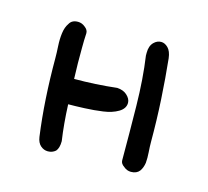

<svg xmlns="http://www.w3.org/2000/svg" viewBox="-59 -379 485 447"><g transform="rotate(15 183.5 -155.0)"><path d="M316.4 -80.1Q316.4 -132.8 313.5 -182.6Q310.5 -233.4 305.7 -279.3Q303.7 -295.9 295.9 -303.7Q288.1 -311.5 279.3 -311.5Q269.5 -311.5 261.7 -303.7Q252.9 -294.9 252.9 -278.3V-271.5Q260.7 -217.8 261.7 -152.3Q262.7 -85.9 262.7 -21.5Q262.7 -13.7 271.5 -7.8Q279.3 -1 289.1 -1Q302.7 -1 309.6 -9.8Q315.4 -17.6 317.4 -30.3Q318.4 -42 317.4 -55.7Q316.4 -69.3 316.4 -80.1ZM208 -181.6Q157.2 -175.8 105.5 -175.8L104.5 -213.9V-251Q104.5 -268.6 105.5 -286.1Q105.5 -293.9 97.7 -299.8Q89.8 -306.6 80.1 -306.6Q65.4 -306.6 59.6 -295.9Q52.7 -286.1 50.8 -271.5Q48.8 -256.8 49.8 -240.2Q50.8 -223.6 50.8 -210.9Q50.8 -161.1 53.7 -114.3Q56.6 -67.4 62.5 -24.4Q64.5 -10.7 72.3 -3.9Q80.1 2.9 89.8 2.9Q100.6 2.9 108.4 -3.9Q115.2 -11.7 115.2 -28.3Q109.4 -67.4 107.4 -115.2Q123 -115.2 146.5 -116.2Q169.9 -117.2 190.4 -120.1Q211.9 -123 226.6 -131.8Q241.2 -140.6 241.2 -154.3Q241.2 -164.1 231.4 -172.9Q222.7 -180.7 208 -181.6Z"/></g></svg>

Font: Hi Melody Cyrillic
Style: Regular
Weight: 400
Version: Version 0.90 April 10, 2018